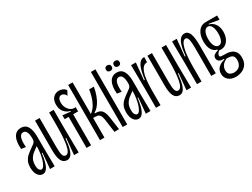

<svg xmlns="http://www.w3.org/2000/svg" viewBox="-61 -1296 2691 2052"><g transform="rotate(-30 1285.0 -270.0)"><path d="M102 10Q64 10 40.5 -24.5Q17 -59 17 -117Q17 -165 32 -195.5Q47 -226 71.5 -247.5Q96 -269 125 -289Q156 -310 170 -322Q184 -334 188 -346Q192 -358 192 -378Q192 -484 138 -484Q106 -484 93 -444.5Q80 -405 87 -332L32 -340Q24 -435 52.5 -486Q81 -537 142 -537Q195 -537 221 -493.5Q247 -450 247 -367V-251Q248 -189 248.5 -125.5Q249 -62 250 0H192Q197 -48 201 -96Q205 -144 209 -192H201Q188 -85 163.5 -37.5Q139 10 102 10ZM111 -41Q129 -41 144 -64Q159 -87 169.5 -122.5Q180 -158 185.5 -197.5Q191 -237 191 -271V-283Q168 -266 140.5 -246Q113 -226 93.5 -195Q74 -164 74 -113Q74 -73 86 -57Q98 -41 111 -41Z M400 10Q355 10 333.5 -32Q312 -74 312 -162V-528H368V-166Q368 -100 377.5 -70.5Q387 -41 411 -41Q452 -41 469 -126.5Q486 -212 486 -357V-528H542V-300L546 0H489L508 -201H499Q491 -113 476.5 -68Q462 -23 443 -6.5Q424 10 400 10Z M643 0V-383H594V-431L692 -420V-428Q652 -436 621.5 -470.5Q591 -505 591 -563Q591 -619 620 -648.5Q649 -678 690 -678Q713 -678 736.5 -668.5Q760 -659 773 -637L746 -584Q735 -607 720.5 -616Q706 -625 692 -625Q670 -625 658 -606.5Q646 -588 646 -556Q646 -520 660.5 -492.5Q675 -465 696.5 -450Q718 -435 739 -435H760V-383H699V0Z M809 0V-681H864V-290Q904 -319 928 -363Q952 -407 964 -452Q976 -497 980 -528H1038Q1030 -477 1012.5 -429Q995 -381 968 -342.5Q941 -304 904 -282V-275Q961 -277 986.5 -250Q1012 -223 1022 -155L1044 0H987L970 -126Q965 -170 957.5 -195Q950 -220 934.5 -231Q919 -242 887 -242H864V0Z M1089 0V-680H1145V0Z M1284 10Q1246 10 1222.5 -24.5Q1199 -59 1199 -117Q1199 -165 1214 -195.5Q1229 -226 1253.5 -247.5Q1278 -269 1307 -289Q1338 -310 1352 -322Q1366 -334 1370 -346Q1374 -358 1374 -378Q1374 -484 1320 -484Q1288 -484 1275 -444.5Q1262 -405 1269 -332L1214 -340Q1206 -435 1234.5 -486Q1263 -537 1324 -537Q1377 -537 1403 -493.5Q1429 -450 1429 -367V-251Q1430 -189 1430.5 -125.5Q1431 -62 1432 0H1374Q1379 -48 1383 -96Q1387 -144 1391 -192H1383Q1370 -85 1345.5 -37.5Q1321 10 1284 10ZM1293 -41Q1311 -41 1326 -64Q1341 -87 1351.5 -122.5Q1362 -158 1367.5 -197.5Q1373 -237 1373 -271V-283Q1350 -266 1322.5 -246Q1295 -226 1275.5 -195Q1256 -164 1256 -113Q1256 -73 1268 -57Q1280 -41 1293 -41ZM1372 -585Q1357 -585 1347 -593.5Q1337 -602 1337 -619Q1337 -637 1347 -645.5Q1357 -654 1372 -654Q1388 -654 1398 -645.5Q1408 -637 1408 -619Q1408 -602 1398 -593.5Q1388 -585 1372 -585ZM1275 -585Q1260 -585 1250 -593.5Q1240 -602 1240 -619Q1240 -637 1250 -645.5Q1260 -654 1275 -654Q1291 -654 1301 -645.5Q1311 -637 1311 -619Q1311 -585 1275 -585Z M1500 0V-240L1497 -528H1556L1536 -319H1546Q1560 -435 1587.5 -484Q1615 -533 1654 -533Q1660 -533 1663 -532L1660 -469H1657Q1608 -469 1582 -400Q1556 -331 1556 -179V0Z M1787 10Q1742 10 1720.5 -32Q1699 -74 1699 -162V-528H1755V-166Q1755 -100 1764.5 -70.5Q1774 -41 1798 -41Q1839 -41 1856 -126.5Q1873 -212 1873 -357V-528H1929V-300L1933 0H1876L1895 -201H1886Q1878 -113 1863.5 -68Q1849 -23 1830 -6.5Q1811 10 1787 10Z M2006 0V-260L2003 -528H2061L2040 -321H2050Q2058 -405 2073.5 -452Q2089 -499 2111 -518Q2133 -537 2158 -537Q2200 -537 2219 -491Q2238 -445 2238 -344V0H2182V-345Q2182 -419 2172.5 -451.5Q2163 -484 2141 -484Q2115 -484 2097 -443.5Q2079 -403 2070.5 -338Q2062 -273 2062 -198V0Z M2408 141Q2351 141 2317 110.5Q2283 80 2283 32Q2283 -13 2313 -42Q2343 -71 2391 -81V-90Q2351 -88 2332 -103Q2313 -118 2313 -143Q2313 -166 2329.5 -179Q2346 -192 2380 -202V-211Q2337 -220 2315 -259Q2293 -298 2293 -357Q2293 -436 2326.5 -482Q2360 -528 2418 -528H2559V-476L2435 -496V-489Q2479 -479 2505 -440.5Q2531 -402 2531 -344Q2531 -280 2499 -236Q2467 -192 2414 -192Q2411 -192 2405 -193Q2399 -194 2394 -195Q2361 -171 2361 -146Q2361 -132 2376 -129.5Q2391 -127 2411 -127H2434Q2442 -127 2462.5 -125Q2483 -123 2507 -112Q2531 -101 2548 -76Q2565 -51 2565 -6Q2565 48 2541 80Q2517 112 2481 126.5Q2445 141 2408 141ZM2414 -240Q2443 -240 2458.5 -272Q2474 -304 2474 -356Q2474 -410 2457.5 -442.5Q2441 -475 2412 -475Q2383 -475 2366.5 -442.5Q2350 -410 2350 -359Q2350 -304 2367.5 -272Q2385 -240 2414 -240ZM2413 91Q2457 91 2482.5 64.5Q2508 38 2508 -8Q2508 -44 2494 -58.5Q2480 -73 2460 -76Q2440 -79 2423 -79H2415Q2373 -58 2357 -32Q2341 -6 2341 23Q2341 62 2363 76.5Q2385 91 2413 91Z"/></g></svg>

Font: Bricolage Grotesque 96pt Condensed ExtraLight
Style: Regular
Weight: 200
Width: 3
Designer: Mathieu Triay
Foundry: Atelier Triay
Version: Version 1.001; ttfautohint (v1.8.4.7-5d5b);gftools[0.9.33.de